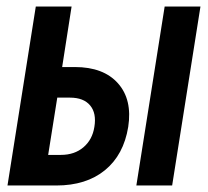

<svg xmlns="http://www.w3.org/2000/svg" viewBox="-20 -570 640 590"><path d="M3 0 90 -550H200L171 -364H210Q298 -364 342.5 -314Q387 -264 374 -180Q360 -94 302.5 -47Q245 0 153 0ZM399 0 486 -550H596L509 0ZM128 -94H167Q209 -94 236.5 -117.5Q264 -141 270 -180Q277 -222 257 -246Q237 -270 195 -270H156Z"/></svg>

Font: JetBrains Mono NL
Style: Bold Italic
Weight: 700
Italic angle: -9°
Designer: Philipp Nurullin, Konstantin Bulenkov
Foundry: JetBrains
Version: Version 2.304; ttfautohint (v1.8.4.7-5d5b)